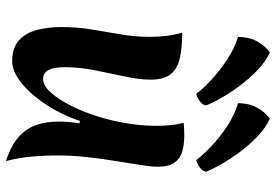

<svg xmlns="http://www.w3.org/2000/svg" viewBox="-161 -746 928 646"><g transform="rotate(90 303.0 -423.0)"><path d="M522 21Q469 4 440 -22.5Q411 -49 400 -82.5Q389 -116 389 -156Q389 -173 390.5 -190Q392 -207 395 -226L387 -228Q364 -161 329 -109.5Q294 -58 256.5 -29Q219 0 186 0Q141 0 116 -22.5Q91 -45 81 -82.5Q71 -120 71 -166Q71 -219 79.5 -269.5Q88 -320 96 -368Q104 -416 104 -462Q104 -490 101 -517Q98 -544 90 -572Q141 -572 176 -564Q211 -556 229.5 -533.5Q248 -511 248 -465Q248 -429 237.5 -380Q227 -331 216.5 -278.5Q206 -226 206 -178Q206 -141 215.5 -122.5Q225 -104 246 -104Q267 -104 289.5 -128Q312 -152 333.5 -193.5Q355 -235 371.5 -287Q388 -339 396.5 -395.5Q405 -452 403 -505Q402 -524 400 -542Q398 -560 393 -577Q404 -578 415 -578.5Q426 -579 435 -579Q467 -579 490.5 -572Q514 -565 527.5 -545.5Q541 -526 541 -490Q541 -471 535.5 -434Q530 -397 522 -349.5Q514 -302 508.5 -251.5Q503 -201 503 -154Q503 -108 507 -64Q511 -20 522 21ZM558 -652Q556 -641 544.5 -632Q533 -623 519 -619Q500 -644 470 -672Q440 -700 403.5 -724Q367 -748 327 -760Q328 -794 338 -815.5Q348 -837 360 -849.5Q372 -862 379 -867Q415 -851 450.5 -814Q486 -777 514.5 -733Q543 -689 558 -652ZM335 -652Q333 -641 321.5 -632Q310 -623 296 -619Q277 -644 247 -671.5Q217 -699 180 -723.5Q143 -748 104 -760Q105 -794 115 -815.5Q125 -837 137 -849.5Q149 -862 156 -867Q192 -851 227.5 -814Q263 -777 291.5 -733Q320 -689 335 -652Z"/></g></svg>

Font: Merienda
Style: Bold
Weight: 700
Designer: Eduardo Rodriguez Tunni
Foundry: Eduardo Rodriguez Tunni
Version: Version 2.001